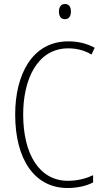

<svg xmlns="http://www.w3.org/2000/svg" viewBox="-20 -931 520 961"><path d="M305 -911C283 -911 275 -893 275 -873C275 -851 284 -835 305 -835C325 -835 335 -850 335 -874C335 -894 327 -911 305 -911ZM322 -689C359 -689 400 -681 438 -658L454 -692C413 -714 370 -724 322 -724C140 -724 56 -556 56 -358C56 -132 154 10 318 10C369 10 414 -1 446 -18V-54C416 -40 373 -26 320 -26C178 -26 96 -158 96 -358C96 -533 166 -689 322 -689Z"/></svg>

Font: Noto Sans Myanmar Condensed ExtraLight
Style: Regular
Weight: 200
Width: 3
Designer: Monotype Design Team
Foundry: Monotype Imaging Inc.
Version: Version 2.107